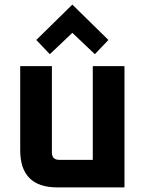

<svg xmlns="http://www.w3.org/2000/svg" viewBox="-20 -816 634 836"><path d="M68 -162V-528H206V-152Q206 -120 238 -120H384V-528H522V0H230Q68 0 68 -162ZM138 -642 295 -796 452 -642 393 -580 295 -673 197 -580Z"/></svg>

Font: Oxanium
Style: Bold
Weight: 700
Designer: Severin Meyer
Version: Version 2.000